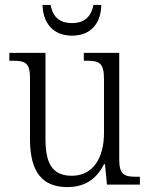

<svg xmlns="http://www.w3.org/2000/svg" viewBox="-20 -751 610 781"><path d="M273 -606C352 -606 391 -659 392 -731H360C350 -678 318 -657 273 -657C227 -657 195 -678 186 -731H153C155 -659 194 -606 273 -606ZM254 10C323 10 371 -20 403 -83H407L415 0H549V-32H537C487 -32 465 -38 465 -103V-536H321V-504H329C384 -504 403 -497 403 -428V-210C403 -112 361 -36 272 -36C189 -36 165 -92 165 -186V-536H18V-504H28C82 -504 102 -497 102 -434V-185C102 -49 154 10 254 10Z"/></svg>

Font: Noto Serif Devanagari SemiCondensed Light
Style: Regular
Weight: 300
Width: 4
Designer: Universal Thirst, Indian Type Foundry and the Monotype Design Team
Foundry: Monotype Imaging Inc.
Version: Version 2.004